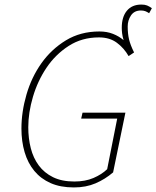

<svg xmlns="http://www.w3.org/2000/svg" viewBox="-20 -810 686 842"><path d="M568 -580 544 -564Q524 -599 492.5 -622.5Q461 -646 414 -646Q339 -646 281 -608.5Q223 -571 184 -513Q145 -455 124.5 -385.5Q104 -316 104 -252Q104 -203 115 -160Q126 -117 150 -84.5Q174 -52 212.5 -33Q251 -14 306 -14Q354 -14 390 -29.5Q426 -45 450 -68L494 -290H336L342 -316H530L476 -54Q441 -24 399 -6Q357 12 304 12Q245 12 202 -7Q159 -26 130.5 -60.5Q102 -95 88 -142.5Q74 -190 74 -246Q74 -319 96 -395Q118 -471 161.5 -532.5Q205 -594 269 -633Q333 -672 416 -672Q449 -672 475.5 -661.5Q502 -651 522 -634Q517 -651 515.5 -664Q514 -677 514 -688Q514 -736 536.5 -763Q559 -790 600 -790Q615 -790 625 -786Q635 -782 646 -774L634 -752Q625 -758 617 -761Q609 -764 598 -764Q569 -764 554.5 -742.5Q540 -721 540 -694Q540 -662 546 -637Q552 -612 568 -580Z"/></svg>

Font: Source Code Pro ExtraLight
Style: Italic
Weight: 200
Italic angle: -11°
Monospace: yes
Designer: Paul D. Hunt, Teo Tuominen
Foundry: Adobe Systems Incorporated
Version: Version 1.050;PS 1.000;hotconv 16.6.51;makeotf.lib2.5.65220